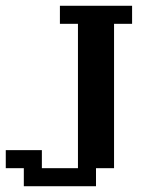

<svg xmlns="http://www.w3.org/2000/svg" viewBox="-20 -645 540 665"><path d="M0 -125H125V-62.5H250V-562.5H187.5V-625H437.5V-562.5H375V-62.5H312.5V0H62.5V-62.5H0Z"/></svg>

Font: NeoDunggeunmo Code
Style: Regular
Weight: 400
Monospace: yes
Version: Version 1.600